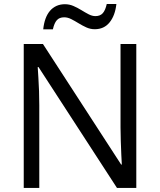

<svg xmlns="http://www.w3.org/2000/svg" viewBox="-20 -932 793 952"><path d="M655.8 0H560.1L170.9 -599.6H167Q168.5 -575.7 170.4 -545.2Q172.4 -514.6 173.6 -480.2Q174.8 -445.8 174.8 -410.2V0H97.7V-713.9H192.9L580.6 -116.2H584Q583 -133.3 581.5 -164.8Q580.1 -196.3 578.9 -232.7Q577.6 -269 577.6 -300.3V-713.9H655.8ZM194.3 -786.6Q197.3 -815.9 205.6 -838.9Q213.9 -861.8 227.5 -877.9Q241.2 -894 260 -902.6Q278.8 -911.1 301.8 -911.1Q324.2 -911.1 344.7 -902.1Q365.2 -893.1 383.8 -881.6Q402.3 -870.1 419.7 -861.1Q437 -852.1 453.1 -852.1Q476.6 -852.1 489.5 -866.5Q502.4 -880.9 509.3 -912.1H557.1Q550.8 -855 523.4 -821Q496.1 -787.1 449.7 -787.1Q428.2 -787.1 408.2 -796.1Q388.2 -805.2 369.6 -816.7Q351.1 -828.1 333.3 -837.2Q315.4 -846.2 298.3 -846.2Q274.4 -846.2 261.7 -831.8Q249 -817.4 242.2 -786.6Z"/></svg>

Font: Wonky
Style: Regular
Weight: 400
Designer: Monotype Design Team
Foundry: Monotype Imaging Inc.
Version: Version 3.000